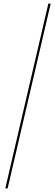

<svg xmlns="http://www.w3.org/2000/svg" viewBox="-20 -800 302 1070"><path d="M249.5 -780 9.5 250H22.5L262.5 -780Z"/></svg>

Font: Bodoni* 16pt
Style: Italic
Weight: 400
Italic angle: -13°
Version: Version 2.3